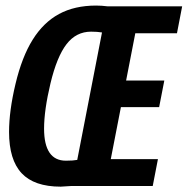

<svg xmlns="http://www.w3.org/2000/svg" viewBox="-20 -682 688 704"><path d="M241.2 0 202.6 2.4Q105.5 2.4 59.3 -46.9Q13.2 -96.2 13.2 -198.2Q13.2 -275.4 36.9 -374.5Q60.5 -473.6 99.9 -536.6Q139.2 -599.6 196.3 -630.6Q253.4 -661.6 332.5 -661.6Q351.6 -661.6 375.5 -658.7H647.9L628.9 -560.1H476.1L442.4 -386.7H582.5L563.5 -289.1H423.3L386.2 -98.6H559.1L540 0ZM221.7 -92.8Q248.5 -92.8 263.2 -95.7L354 -563Q336.4 -565.9 314 -565.9Q259.3 -565.9 223.9 -520Q188.5 -474.1 165 -376Q141.6 -277.8 141.6 -210.4Q141.6 -92.8 221.7 -92.8Z"/></svg>

Font: Liberation Mono
Style: Bold Italic
Weight: 700
Italic angle: -12°
Monospace: yes
Designer: Steve Matteson
Foundry: Ascender Corporation
Version: Version 2.1.5